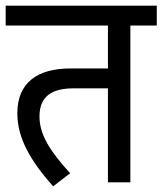

<svg xmlns="http://www.w3.org/2000/svg" viewBox="-20 -642 572 676"><path d="M439 -552H532V-622H0V-552H360V-401H228C113 -401 41 -352 41 -243C41 -156 87 -76 167 14L227 -32C157 -109 119 -167 119 -232C119 -305 165 -331 240 -331H360V0H439Z"/></svg>

Font: Noto Sans Devanagari SemiCondensed
Style: Regular
Weight: 400
Width: 4
Designer: Jelle Bosma - Monotype Design Team
Foundry: Monotype Imaging Inc.
Version: Version 2.004